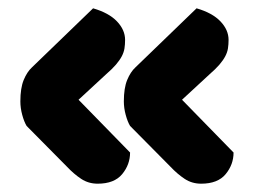

<svg xmlns="http://www.w3.org/2000/svg" viewBox="-20 -461 614 462"><path d="M542 -94Q542 -65 523 -42Q504 -19 464 -19Q442 -19 424.5 -30.5Q407 -42 390 -60L293 -158Q287 -168 282.5 -184.5Q278 -201 278 -217Q278 -249 286 -268.5Q294 -288 306 -299L453 -441Q491 -430 510.5 -409.5Q530 -389 530 -365Q530 -354 528.5 -344.5Q527 -335 522 -325.5Q517 -316 508 -305.5Q499 -295 484 -282L418 -221ZM293 -94Q293 -65 274 -42Q255 -19 215 -19Q193 -19 175.5 -30.5Q158 -42 141 -60L44 -158Q38 -168 33.5 -184.5Q29 -201 29 -217Q29 -249 37 -268.5Q45 -288 57 -299L204 -441Q242 -430 261.5 -409.5Q281 -389 281 -365Q281 -354 279.5 -344.5Q278 -335 273 -325.5Q268 -316 259 -305.5Q250 -295 235 -282L169 -221Z"/></svg>

Font: Baloo Paaji
Style: Regular
Weight: 400
Designer: Shuchita Grover and Ek Type
Foundry: Ek Type
Version: Version 1.007;PS 1.000;hotconv 1.0.88;makeotf.lib2.5.647800